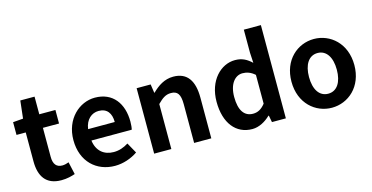

<svg xmlns="http://www.w3.org/2000/svg" viewBox="-80 -1186 3072 1587"><g transform="rotate(-15 1456.0 -392.0)"><path d="M284 14C333 14 372 3 402 -7L378 -114C363 -108 341 -102 323 -102C273 -102 247 -132 247 -196V-444H385V-560H247V-711H125L108 -560L21 -553V-444H100V-196C100 -71 151 14 284 14Z M743 14C812 14 883 -10 938 -48L888 -138C848 -113 808 -99 762 -99C679 -99 619 -147 607 -239H952C956 -252 959 -279 959 -307C959 -461 879 -574 725 -574C592 -574 464 -461 464 -280C464 -95 586 14 743 14ZM605 -337C616 -418 668 -460 727 -460C799 -460 833 -412 833 -337Z M1080 0H1227V-385C1268 -426 1297 -448 1343 -448C1398 -448 1422 -418 1422 -331V0H1569V-349C1569 -490 1517 -574 1396 -574C1320 -574 1263 -534 1214 -486H1211L1200 -560H1080Z M1918 14C1976 14 2032 -18 2073 -58H2077L2088 0H2207V-798H2061V-601L2066 -513C2026 -550 1987 -574 1924 -574C1803 -574 1689 -462 1689 -280C1689 -96 1779 14 1918 14ZM1956 -107C1882 -107 1840 -165 1840 -281C1840 -393 1893 -453 1956 -453C1991 -453 2027 -442 2061 -411V-165C2028 -123 1995 -107 1956 -107Z M2599 14C2739 14 2868 -94 2868 -280C2868 -466 2739 -574 2599 -574C2459 -574 2330 -466 2330 -280C2330 -94 2459 14 2599 14ZM2599 -106C2523 -106 2480 -174 2480 -280C2480 -385 2523 -454 2599 -454C2675 -454 2718 -385 2718 -280C2718 -174 2675 -106 2599 -106Z"/></g></svg>

Font: DAIFUKU Sans JP
Style: Bold
Weight: 700
Designer: Original font ‘Source Han Sans JP’ : Ryoko NISHIZUKA  (kana, bopomofo & ideographs); Paul D. Hunt (Latin, Greek & Cyrill
Foundry: Daifuku
Version: Version 1.001